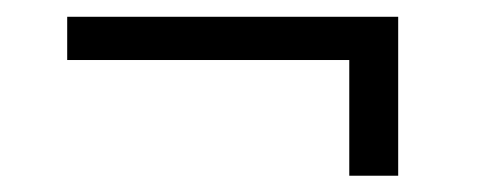

<svg xmlns="http://www.w3.org/2000/svg" viewBox="-20 -399 585 230"><path d="M457 -188.5H398.4V-327.1H60.5V-378.9H457Z"/></svg>

Font: Roboto Web
Style: Light
Weight: 300
Designer: Google
Version: Version 1.200310; 2013